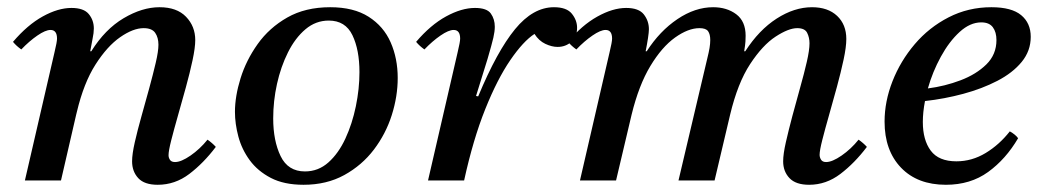

<svg xmlns="http://www.w3.org/2000/svg" viewBox="-20 -500 2885 532"><path d="M191 -182 149 0H49L131 -355Q138 -384 138 -393Q138 -417 120 -417Q106 -417 83.5 -401.5Q61 -386 39 -363Q32 -368 26.5 -373Q21 -378 16 -384Q56 -431 98.5 -454.5Q141 -478 178 -478Q212 -478 226 -461Q240 -444 240 -421Q240 -409 236.5 -392.5Q233 -376 230 -358H233Q271 -419 322.5 -449.5Q374 -480 422 -480Q470 -480 495.5 -453.5Q521 -427 521 -389Q521 -368 513.5 -333Q506 -298 495 -258Q484 -218 473 -179.5Q462 -141 454.5 -111.5Q447 -82 447 -70Q447 -63 451 -57Q455 -51 465 -51Q482 -51 508 -69Q534 -87 555 -113Q568 -104 578 -93Q544 -48 504.5 -18Q465 12 417 12Q380 12 363 -6.5Q346 -25 346 -53Q346 -73 353.5 -106Q361 -139 372 -178Q383 -217 393.5 -255.5Q404 -294 411.5 -326Q419 -358 419 -376Q419 -396 410 -409Q401 -422 378 -422Q349 -422 313 -397Q277 -372 244.5 -321Q212 -270 193 -190Z M1082 -284Q1082 -233 1065.5 -181Q1049 -129 1016 -85.5Q983 -42 934 -15Q885 12 821 12Q767 12 730.5 -7Q694 -26 672 -56Q650 -86 640.5 -121.5Q631 -157 631 -190Q631 -233 646.5 -283Q662 -333 694 -378Q726 -423 776 -451.5Q826 -480 895 -480Q960 -480 1001.5 -453.5Q1043 -427 1062.5 -382.5Q1082 -338 1082 -284ZM976 -300Q976 -362 956.5 -402.5Q937 -443 891 -443Q855 -443 826.5 -419Q798 -395 778 -355Q758 -315 747.5 -267.5Q737 -220 737 -172Q737 -110 757.5 -67.5Q778 -25 825 -25Q862 -25 890 -50Q918 -75 937 -116Q956 -157 966 -205.5Q976 -254 976 -300Z M1266 0H1166L1248 -355Q1255 -384 1255 -393Q1255 -417 1237 -417Q1223 -417 1200.5 -401.5Q1178 -386 1156 -363Q1149 -368 1143.5 -373Q1138 -378 1133 -384Q1173 -431 1216 -454.5Q1259 -478 1296 -478Q1329 -478 1340 -462.5Q1351 -447 1351 -426Q1351 -413 1347 -395.5Q1343 -378 1331 -337L1299 -234L1305 -233Q1357 -358 1407 -419Q1457 -480 1515 -480Q1550 -480 1564.5 -462Q1579 -444 1579 -423Q1579 -398 1563 -384Q1547 -370 1525 -370Q1509 -370 1491 -378.5Q1473 -387 1461 -406Q1430 -386 1394 -333.5Q1358 -281 1324.5 -197.5Q1291 -114 1266 0Z M2222 12Q2185 12 2167.5 -6.5Q2150 -25 2150 -53Q2150 -73 2157.5 -106Q2165 -139 2175.5 -178.5Q2186 -218 2197 -257Q2208 -296 2215.5 -328.5Q2223 -361 2223 -380Q2223 -396 2216.5 -409Q2210 -422 2189 -422Q2165 -422 2129 -398.5Q2093 -375 2058.5 -322.5Q2024 -270 2003 -182L1960 0H1860L1940 -339Q1944 -355 1946 -367Q1948 -379 1948 -389Q1948 -405 1942 -413.5Q1936 -422 1918 -422Q1887 -422 1850.5 -396Q1814 -370 1782 -317Q1750 -264 1730 -182L1687 0H1587L1669 -355Q1676 -384 1676 -393Q1676 -417 1658 -417Q1644 -417 1621.5 -401.5Q1599 -386 1577 -363Q1570 -368 1564.5 -373Q1559 -378 1554 -384Q1592 -430 1635 -454Q1678 -478 1715 -478Q1750 -478 1764 -460Q1778 -442 1778 -419Q1778 -411 1775.5 -394.5Q1773 -378 1769 -358H1772Q1808 -414 1857 -447Q1906 -480 1956 -480Q1994 -480 2020 -460.5Q2046 -441 2046 -401Q2046 -394 2045.5 -385Q2045 -376 2042 -358H2045Q2083 -417 2132 -448.5Q2181 -480 2230 -480Q2274 -480 2299.5 -456Q2325 -432 2325 -392Q2325 -370 2317.5 -335Q2310 -300 2299 -259.5Q2288 -219 2277 -180.5Q2266 -142 2258.5 -112.5Q2251 -83 2251 -71Q2251 -64 2255 -57.5Q2259 -51 2269 -51Q2286 -51 2312 -69Q2338 -87 2359 -113Q2372 -104 2382 -93Q2348 -48 2308.5 -18Q2269 12 2222 12Z M2836 -398Q2836 -359 2811 -328.5Q2786 -298 2743.5 -276Q2701 -254 2649 -240Q2597 -226 2543 -220Q2537 -189 2537 -162Q2537 -112 2559 -82.5Q2581 -53 2630 -53Q2673 -53 2711 -76Q2749 -99 2778 -136Q2794 -127 2801 -117Q2767 -59 2718 -23.5Q2669 12 2601 12Q2522 12 2476.5 -35.5Q2431 -83 2431 -163Q2431 -219 2453 -275Q2475 -331 2514.5 -377.5Q2554 -424 2608.5 -452Q2663 -480 2727 -480Q2783 -480 2809.5 -458Q2836 -436 2836 -398ZM2551 -255Q2598 -261 2641.5 -277.5Q2685 -294 2713 -321.5Q2741 -349 2741 -389Q2741 -411 2731 -424.5Q2721 -438 2699 -438Q2668 -438 2639 -411.5Q2610 -385 2587 -343Q2564 -301 2551 -255Z"/></svg>

Font: Tiro Devanagari Sanskrit
Style: Italic
Weight: 400
Italic angle: -11°
Designer: Devanagari: John Hudson & Fiona Ross, assisted by Paul Hanslow. Latin: John Hudson with Paul Hanslow, assisted by Kaja S
Foundry: Tiro Typeworks Ltd.
Version: Version 1.52